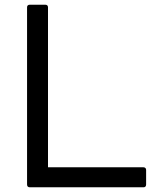

<svg xmlns="http://www.w3.org/2000/svg" viewBox="-20 -771 675 816"><path d="M590 25C597 25 601 21 601 13V-49C601 -55 597 -60 590 -60H184V-740C184 -747 180 -751 172 -751H107C99 -751 95 -747 95 -740V13C95 21 99 25 107 25Z"/></svg>

Font: LINE Seed JP App_OTF Regular
Style: Regular
Weight: 400
Designer: LY Corporation & Fontrix & Fontworks
Version: Version 1.002